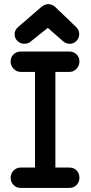

<svg xmlns="http://www.w3.org/2000/svg" viewBox="-20 -923 445 943"><path d="M99.1 -708Q80.1 -708 65.9 -721.7Q51.8 -735.4 51.8 -754.9Q51.8 -776.4 69.8 -791L181.2 -887.2Q199.7 -902.8 217.8 -902.8Q235.8 -902.8 252.9 -887.2L355 -789.1Q369.1 -774.9 369.1 -754.9Q369.1 -736.3 355.5 -722.2Q341.8 -708 323.2 -708Q304.2 -708 290 -720.2L214.8 -786.1L127.9 -716.8Q116.7 -708 99.1 -708ZM82 0Q61 0 46.6 -14.4Q32.2 -28.8 32.2 -49.8Q32.2 -70.8 46.6 -85.4Q61 -100.1 82 -100.1H151.9V-569.8H82Q61.5 -569.8 46.9 -585Q32.2 -600.1 32.2 -621.1Q32.2 -642.1 46.6 -656Q61 -669.9 82 -669.9H320.8Q341.8 -669.9 356 -656Q370.1 -642.1 370.1 -621.1Q370.1 -600.1 355.7 -585Q341.3 -569.8 320.8 -569.8H252V-100.1H320.8Q342.8 -100.1 356.4 -85.7Q370.1 -71.3 370.1 -49.8Q370.1 -28.8 356 -14.4Q341.8 0 320.8 0Z"/></svg>

Font: Comic Neue
Style: Bold
Weight: 700
Designer: Craig Rozynski
Foundry: Craig Rozynski
Version: Version 2.003;hotconv 1.0.109;makeotfexe 2.5.65596